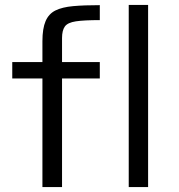

<svg xmlns="http://www.w3.org/2000/svg" viewBox="-20 -763 728 783"><path d="M505 0V-743H584V0ZM153 0V-443H30V-510H153V-595Q153 -647 166 -677Q179 -707 206.5 -720.5Q234 -734 278.5 -738Q323 -742 387 -742V-681Q323 -681 289.5 -676Q256 -671 244.5 -655Q233 -639 233 -608V-510H387V-443H233V0Z"/></svg>

Font: Saira Expanded
Style: Regular
Weight: 400
Width: 7
Designer: Hector Gatti with collaboration of the Omnibus-Type team
Foundry: Omnibus-Type
Version: Version 1.100; ttfautohint (v1.8.3)